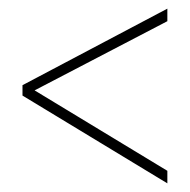

<svg xmlns="http://www.w3.org/2000/svg" viewBox="-20 -575 439 444"><path d="M367 -151V-180L60 -366L367 -526V-555L32 -378V-354Z"/></svg>

Font: Noto Sans Sinhala ExtraCondensed Thin
Style: Regular
Weight: 100
Width: 2
Designer: Jelle Bosma - Monotype Design Team
Foundry: Monotype Imaging Inc.
Version: Version 2.006